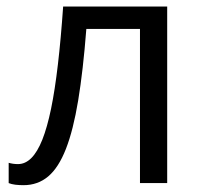

<svg xmlns="http://www.w3.org/2000/svg" viewBox="-20 -555 612 582"><path d="M486.8 0H404.3V-467.3H241.7Q231.9 -340.8 217 -250.7Q202.1 -160.6 179.9 -103.8Q157.7 -46.9 126.2 -20.3Q94.7 6.3 51.3 6.3Q38.1 6.3 26.4 4.9Q14.6 3.4 6.3 0V-61.5Q12.7 -59.6 19.8 -58.6Q26.9 -57.6 34.7 -57.6Q56.6 -57.6 75 -75.9Q93.3 -94.2 108.2 -131.3Q123 -168.5 134.8 -225.3Q146.5 -282.2 155.5 -359.6Q164.6 -437 171.4 -535.2H486.8Z"/></svg>

Font: Wonky
Style: Regular
Weight: 400
Designer: Monotype Design Team
Foundry: Monotype Imaging Inc.
Version: Version 3.000